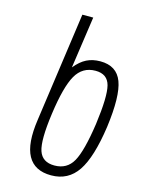

<svg xmlns="http://www.w3.org/2000/svg" viewBox="-113 -795 638 870"><g transform="rotate(15 206.0 -360.0)"><path d="M163 -730 91 -218Q74 -103 105 -46.5Q136 10 214 10Q294 10 338 -55.5Q382 -121 403 -268Q423 -417 398.5 -482Q374 -547 297 -547Q261 -547 233 -533Q205 -519 179 -487L214 -730ZM146 -261Q164 -391 195 -445.5Q226 -500 287 -500Q343 -500 356 -450.5Q369 -401 351 -268Q332 -137 304 -87Q276 -37 217 -37Q160 -37 144 -84.5Q128 -132 146 -261Z"/></g></svg>

Font: Secuela Light
Style: Italic
Weight: 300
Italic angle: -8°
Designer: Fernando Haro
Foundry: deFharo
Version: Version 1.708